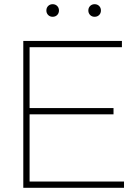

<svg xmlns="http://www.w3.org/2000/svg" viewBox="-20 -895 662 915"><path d="M121 -30H571V0H91V-700H561V-670H121V-380H521V-350H121ZM231 -815Q218 -815 209.5 -823.5Q201 -832 201 -845Q201 -858 209.5 -866.5Q218 -875 231 -875Q244 -875 252.5 -866.5Q261 -858 261 -845Q261 -832 252.5 -823.5Q244 -815 231 -815ZM431 -815Q418 -815 409.5 -823.5Q401 -832 401 -845Q401 -858 409.5 -866.5Q418 -875 431 -875Q444 -875 452.5 -866.5Q461 -858 461 -845Q461 -832 452.5 -823.5Q444 -815 431 -815Z"/></svg>

Font: Metropolitano Thin
Style: Regular
Weight: 250
Designer: Fonts by Alex Slobzheninov & Chris M. Simpson / Changes by Cristiano Sobral
Foundry: Fonts by Alex Slobzheninov & Chris M. Simpson / Changes by Cristiano Sobral
Version: Version 1.00;August 30, 2020;FontCreator 13.0.0.2681 64-bit